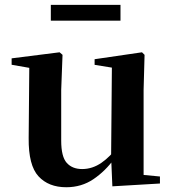

<svg xmlns="http://www.w3.org/2000/svg" viewBox="-20 -763 718 799"><path d="M255.7 16.2Q182.1 16.2 140.2 -29.3Q98.3 -74.7 99.3 -187.9L102 -497.7L132 -475.4L28.4 -493.5V-520.2L228 -545.4L240.2 -534.8L234.7 -388.7V-177.8Q234.7 -111 257.7 -85.3Q280.7 -59.5 321.8 -59.5Q364.7 -59.5 402.5 -85.8Q440.3 -112.1 469.6 -153.8L503.2 -103H456Q418.4 -51 368.8 -17.4Q319.2 16.2 255.7 16.2ZM447.6 12.4 442.4 -109.4V-111.9L445.6 -481.6L373.7 -493.2V-516.6L570.9 -545.4L581.6 -534.8L577.6 -388.7V-35L645.6 -28.5V0.7ZM191.5 -677.1V-742.8H481.4V-677.1Z"/></svg>

Font: Early Summer Mincho VF
Style: Regular
Weight: 250
Designer: GuiWonder
Version: Version 1.002